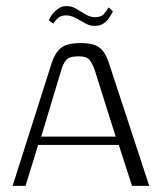

<svg xmlns="http://www.w3.org/2000/svg" viewBox="-20 -604 528 624"><path d="M21 0 147 -396Q157 -429 176 -446.5Q195 -464 242 -464Q286 -464 305 -448Q324 -432 335 -396L465 0H409L366 -133H104L63 0ZM114 -160H356L287 -379Q281 -395 272 -408Q263 -421 235 -421Q204 -421 194 -407.5Q184 -394 180 -379ZM290 -520Q273 -519 257.5 -528Q242 -537 226 -545.5Q210 -554 194 -554Q177 -554 167 -544Q157 -534 153 -527L139 -538Q140 -540 143.5 -547.5Q147 -555 154.5 -563Q162 -571 171.5 -577.5Q181 -584 195 -584Q212 -585 227.5 -575.5Q243 -566 258.5 -557Q274 -548 289 -548Q309 -548 319 -560Q329 -572 333 -580L347 -567Q346 -565 342 -557.5Q338 -550 331.5 -541.5Q325 -533 314.5 -526.5Q304 -520 290 -520Z"/></svg>

Font: Genos Thin Light
Style: Regular
Weight: 300
Version: Version 1.010